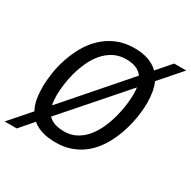

<svg xmlns="http://www.w3.org/2000/svg" viewBox="-205 -893 1109 1115"><g transform="rotate(30 349.5 -335.5)"><path d="M-33.2 56.2 86.9 -81.1Q70.3 -110.4 63.7 -147.5Q57.1 -184.6 57.1 -229Q57.1 -272 64.9 -322.8Q72.8 -373.5 89.8 -424.8Q106.9 -476.1 134 -523.9Q161.1 -571.8 200.2 -608.6Q239.3 -645.5 290.8 -667.7Q342.3 -689.9 408.2 -689.9Q514.6 -689.9 569.8 -633.8L650.9 -727.1H731.9L606 -583Q629.9 -529.3 629.9 -451.2Q629.9 -422.4 626.2 -387.2Q622.6 -352.1 614.3 -314Q606 -275.9 592.3 -236.6Q578.6 -197.3 559.1 -160.9Q539.6 -124.5 513.2 -92.5Q486.8 -60.5 452.9 -36.9Q418.9 -13.2 377 0.5Q335 14.2 284.2 14.2Q229.5 14.2 190.9 2.2Q152.3 -9.8 125 -33.2L47.9 56.2ZM293.9 -65.9Q340.3 -65.9 376.5 -86.2Q412.6 -106.4 439.5 -139.6Q466.3 -172.9 484.9 -214.6Q503.4 -256.3 514.6 -299.6Q525.9 -342.8 531 -383.3Q536.1 -423.8 536.1 -454.1Q536.1 -477.5 533.2 -499L186 -103Q220.2 -65.9 293.9 -65.9ZM151.9 -227.1Q151.9 -210 153.3 -193.1Q154.8 -176.3 158.2 -162.1L508.8 -564Q476.6 -609.9 398.9 -609.9Q351.1 -609.9 314.2 -590.1Q277.3 -570.3 250 -538.1Q222.7 -505.9 203.9 -464.6Q185.1 -423.3 173.6 -380.9Q162.1 -338.4 157 -298.1Q151.9 -257.8 151.9 -227.1Z"/></g></svg>

Font: Clear Sans
Style: Italic
Weight: 400
Italic angle: -12°
Foundry: Intel Corporation
Version: Version 1.00